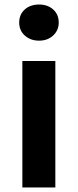

<svg xmlns="http://www.w3.org/2000/svg" viewBox="-20 -830 344 850"><path d="M79 0V-560H225V0ZM65 -730Q65 -766 89.5 -788Q114 -810 153 -810Q191 -810 215.5 -788Q240 -766 240 -730Q240 -696 215.5 -673Q191 -650 153 -650Q115 -650 90 -672.5Q65 -695 65 -730Z"/></svg>

Font: Noto Sans Korean Bold
Style: Bold
Weight: 700
Designer: Ryoko NISHIZUKA  (kana & ideographs); Paul D. Hunt (Latin, Greek & Cyrillic); Wenlong ZHANG  (bopomofo); Sandoll Communi
Foundry: Adobe Systems Incorporated
Version: Version 1.000;PS 1;hotconv 1.0.78;makeotf.lib2.5.61930